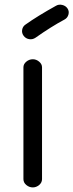

<svg xmlns="http://www.w3.org/2000/svg" viewBox="-20 -804 319 836"><path d="M123 12Q107 12 94.5 1.5Q82 -9 82 -24V-511Q82 -525 94.5 -535.5Q107 -546 123 -546Q138 -546 150.5 -535.5Q163 -525 163 -511V-24Q163 -9 150.5 1.5Q138 12 123 12ZM135 -640Q122 -631 107 -633.5Q92 -636 83 -648Q74 -660 76.5 -674.5Q79 -689 91 -697Q143 -734 224 -779Q236 -786 251 -782.5Q266 -779 274 -767Q282 -755 278 -740.5Q274 -726 261 -719Q203 -688 135 -640Z"/></svg>

Font: Hoogli Semibold
Style: Regular
Weight: 600
Designer: Anand Singh Naorem
Foundry: Brand New Type
Version: Version 1.00 b007